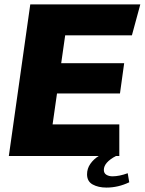

<svg xmlns="http://www.w3.org/2000/svg" viewBox="-20 -706 655 869"><path d="M615 -686 577 -546H275L257 -420H542L523 -283H238L218 -143H520V0H20L117 -686ZM462 143Q425 143 399.5 129Q374 115 374 83Q374 57 389 35.5Q404 14 427 0H505Q450 29 450 63Q450 78 461.5 85Q473 92 489 92Q520 92 558 78L565 119Q515 143 462 143Z"/></svg>

Font: Chivo ExtraBold Italic
Style: Regular
Weight: 800
Italic angle: -8.05°
Designer: Hector Gatti
Foundry: Omnibus-Type
Version: Version 1.007